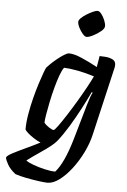

<svg xmlns="http://www.w3.org/2000/svg" viewBox="-135 -784 678 1028"><g transform="rotate(5 204.5 -270.0)"><path d="M160 200Q145 200 112 195.5Q79 191 43.5 184Q8 177 -15 169Q-44 146 -57.5 122.5Q-71 99 -73 85Q-70 75 -41.5 60Q-13 45 27 26.5Q67 8 104 -11Q85 -19 66 -31.5Q47 -44 33.5 -56Q20 -68 18 -75Q18 -112 25.5 -156Q33 -200 44 -243.5Q55 -287 67 -324.5Q79 -362 88 -386Q97 -410 100 -414Q106 -421 120.5 -435Q135 -449 153.5 -464Q172 -479 189 -489.5Q206 -500 215 -500Q242 -500 284.5 -481.5Q327 -463 369 -440L379 -500Q390 -500 411 -498.5Q432 -497 449 -488.5Q466 -480 466 -460Q466 -453 465 -448L379 -78Q368 -30 344 19Q320 68 288.5 109Q257 150 223.5 175Q190 200 160 200ZM168 -84Q173 -84 190.5 -108Q208 -132 232.5 -170Q257 -208 282 -250Q307 -292 327.5 -329.5Q348 -367 358 -389Q311 -404 268 -412Q225 -420 195 -421Q185 -409 174 -379Q163 -349 152.5 -310Q142 -271 134 -232Q126 -193 121 -162.5Q116 -132 116 -119Q125 -107 142.5 -95.5Q160 -84 168 -84ZM196 137Q218 113 239 68Q260 23 280 -45L334 -233Q349 -285 359 -301L354 -304Q334 -262 307.5 -211.5Q281 -161 251.5 -112.5Q222 -64 194 -29Q183 -15 161.5 2Q140 19 115.5 35.5Q91 52 70 67Q49 82 37 91Q49 101 78 111.5Q107 122 139.5 129.5Q172 137 196 137ZM300 -596Q291 -596 279 -610Q267 -624 258 -642Q249 -660 249 -673Q249 -682 261 -693.5Q273 -705 290 -715.5Q307 -726 323 -733Q339 -740 347 -740Q357 -740 368 -726Q379 -712 386.5 -693.5Q394 -675 394 -662Q394 -649 376 -634Q358 -619 335.5 -607.5Q313 -596 300 -596Z"/></g></svg>

Font: Texturina 72pt 72pt SemiBold
Style: Italic
Weight: 600
Italic angle: -11°
Designer: Guillermo Torres Carreño
Foundry: Omnibus-Type
Version: Version 1.002; ttfautohint (v1.8.3)